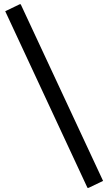

<svg xmlns="http://www.w3.org/2000/svg" viewBox="-20 -826 516 914"><path d="M396.5 68.4 4.9 -772.5 73.7 -805.7H78.6L470.7 35.2L401.4 68.4Z"/></svg>

Font: Nova Cut
Style: Book
Weight: 400
Version: Version 2.000